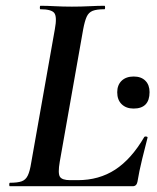

<svg xmlns="http://www.w3.org/2000/svg" viewBox="-20 -645 545 665"><path d="M14 0Q12 0 12 -6Q12 -12 14.5 -12Q40.9 -12 55 -17Q69 -22 76.2 -37Q83.5 -52 88 -81L170 -544Q178 -587 168 -600Q158 -613 119.6 -613Q118 -613 118 -619Q118 -625 120.2 -625Q142.7 -625 170.1 -623.5Q197.6 -622 229 -622Q261.2 -622 290.6 -623.5Q320 -625 342 -625Q344 -625 344 -619Q344 -613 342 -613Q315 -613 301 -607.5Q287 -602 280.2 -587Q273.4 -572 268 -543L187 -85Q180 -44.9 187.5 -32.9Q195 -21 223 -21H249Q323 -21 379 -57.5Q435 -94 480 -171Q482 -173 487 -172Q492 -171 491 -168Q483 -137 472.4 -94.2Q461.9 -51.4 456 -15Q452.9 0 439.6 0ZM442.6 -269Q417 -269 401.5 -284Q386 -299 386 -325.5Q386 -350.5 401.3 -365.3Q416.7 -380 443 -380Q469 -380 483.5 -365.4Q498 -350.8 498 -326Q498 -269 442.6 -269Z"/></svg>

Font: Cormorant Light
Style: Italic
Weight: 300
Italic angle: -10°
Designer: Christian Thalmann (Catharsis Fonts)
Foundry: Catharsis Fonts
Version: Version 4.000